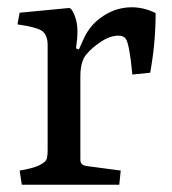

<svg xmlns="http://www.w3.org/2000/svg" viewBox="-20 -508 472 528"><path d="M40 0 34 -39Q71 -45 88 -53.5Q105 -62 108 -70Q111 -78 111 -96V-384Q111 -410 97.5 -421.5Q84 -433 28 -441L34 -473L170 -486Q177 -486 185 -466Q193 -446 193 -422Q193 -403 189 -375L197 -372L210 -401Q228 -441 264.5 -464.5Q301 -488 342 -488Q376 -488 408 -472Q408 -390 393 -308L344 -303Q336 -387 326 -401Q320 -410 306 -410Q283 -410 258 -393.5Q233 -377 218 -359Q201 -340 201 -298V-72Q201 -65 202 -61.5Q203 -58 207.5 -55Q212 -52 221 -51L312 -39L308 0Z"/></svg>

Font: Poly
Style: Regular
Weight: 400
Designer: Jos Nicols Silva Schwarzenberg
Foundry: Jose Nicolas Silva Schwarzenberg
Version: Version 1.001